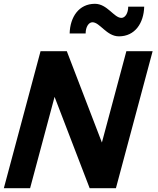

<svg xmlns="http://www.w3.org/2000/svg" viewBox="-80 -989 829 1009"><path d="M545 -798C629 -798 675.5 -867 677.8 -954H593.8C593.7 -920 578 -895 558 -895C519 -895 483.8 -969 418.8 -969C334.8 -969 288.3 -900 286 -813H370C370.1 -847 385.8 -872 405.8 -872C444.8 -872 480 -798 545 -798ZM-59.8 0H78.2L206.8 -480L391.2 0H529.2L722.1 -720H584.1L455.5 -240L271.1 -720H133.1Z"/></svg>

Font: Manrope
Style: ExtraBoldItalic
Weight: 800
Italic angle: -15°
Designer: Mikhail Sharanda
Foundry: Mikhail Sharanda
Version: Version 4.502;hotconv 1.0.109;makeotfexe 2.5.65596